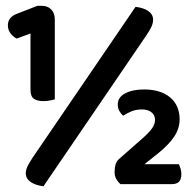

<svg xmlns="http://www.w3.org/2000/svg" viewBox="-20 -638 671 664"><path d="M85.4 -328.2V-522.3L37.6 -504.5Q27 -509.8 17.1 -521.8Q7.3 -533.7 7.3 -550Q7.3 -565.3 15.3 -574.9Q23.3 -584.6 36.6 -589.6L109.3 -617.9H123.9Q145.2 -617.9 157.3 -605.1Q169.5 -592.4 169.5 -571.1V-294.3Q163.5 -292.6 152.8 -290.5Q142.2 -288.3 130.6 -288.3Q109.3 -288.3 97.4 -296.3Q85.4 -304.3 85.4 -328.2ZM478.3 -328.6Q535.9 -328.6 568.5 -301Q601.2 -273.3 601.2 -225Q601.2 -194 582.7 -166Q564.2 -138 529.1 -109.6L479.6 -70.1H598.6Q601.6 -63.8 604.4 -54.8Q607.2 -45.9 607.2 -35.9Q607.2 -18 599.1 -9.6Q590.9 -1.3 575.3 -1.3H396.6Q387.9 -8.6 382.1 -18.9Q376.3 -29.3 376.3 -43.2Q376.3 -59.2 380.1 -70.3Q384 -81.5 391 -87.5L468.7 -155.9Q496.7 -180.2 506.4 -194.9Q516.1 -209.6 516.1 -223Q516.1 -240.1 503.7 -249.8Q491.4 -259.5 471.3 -259.5Q450.3 -259.5 434.3 -252.8Q418.3 -246.2 406.3 -237.8Q398.6 -243.8 393 -253.6Q387.3 -263.4 387.3 -277Q387.3 -301.6 412.8 -315.1Q438.3 -328.6 478.3 -328.6ZM92.3 -92 448.7 -614.3Q475.7 -611.3 492.3 -600.2Q508.9 -589 509.5 -570.8Q509.5 -557.5 503.4 -544.8Q497.2 -532.2 486.6 -516.3L130.2 6.3Q103.2 2.7 86.8 -8.1Q70.4 -18.9 69 -37.2Q69 -50.5 75.4 -63.1Q81.7 -75.7 92.3 -92Z"/></svg>

Font: Baloo Tammudu 2
Style: Regular
Weight: 400
Designer: Maithili Shingre, Omkar Shende and Ek Type
Foundry: Ek Type
Version: Version 1.700